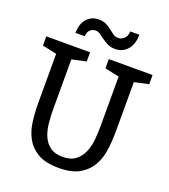

<svg xmlns="http://www.w3.org/2000/svg" viewBox="-165 -1045 1037 1175"><g transform="rotate(20 354.0 -458.0)"><path d="M607 -640V-319Q607 -258 599 -199Q591 -140 564.5 -93.5Q538 -47 488 -18Q438 11 353 11Q268 11 218 -18Q168 -47 142 -94Q116 -141 108.5 -200.5Q101 -260 101 -321V-640L8 -660V-720H293V-660L200 -640V-319Q200 -272 204.5 -226Q209 -180 224.5 -143.5Q240 -107 270.5 -84Q301 -61 353 -61Q405 -61 436 -84.5Q467 -108 483 -145Q499 -182 503.5 -227.5Q508 -273 508 -317V-640L415 -660V-720H700V-660ZM540 -924Q540 -897 533 -872.5Q526 -848 511.5 -830Q497 -812 476.5 -801.5Q456 -791 429 -791Q400 -791 379.5 -801.5Q359 -812 342 -824Q325 -836 310.5 -846.5Q296 -857 280 -857Q272 -857 263.5 -854Q255 -851 247 -844.5Q239 -838 234 -827Q229 -816 229 -801H168Q168 -824 174 -846.5Q180 -869 193 -887Q206 -905 226.5 -916Q247 -927 276 -927Q306 -927 325.5 -916.5Q345 -906 360.5 -894Q376 -882 390 -871.5Q404 -861 423 -861Q446 -861 463 -878Q480 -895 480 -924Z"/></g></svg>

Font: Hermeneus One
Style: Regular
Weight: 400
Designer: Rodrigo Fuenzalida, Pablo Impallari
Foundry: Pablo Impallari, Rodrigo Fuenzalida
Version: Version 1.002; ttfautohint (v0.93) -l 8 -r 50 -G 200 -x 14 -